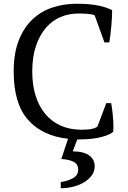

<svg xmlns="http://www.w3.org/2000/svg" viewBox="-20 -732 684 1024"><path d="M547 -182H573Q578 -154 581.5 -118.5Q585 -83 585 -56Q585 -42 584 -29Q567 -16 543.5 -8Q520 0 494 4.5Q468 9 441.5 10.5Q415 12 392 12L368 75Q428 76 456.5 97.5Q485 119 485 154Q485 184 467.5 206Q450 228 423.5 243Q397 258 365 265Q333 272 304 272V239Q344 233 370.5 217.5Q397 202 397 174Q397 145 374.5 132Q352 119 307 116L343 8Q205 -7 129 -93.5Q53 -180 53 -350Q53 -448 80 -516.5Q107 -585 153 -628.5Q199 -672 260 -692Q321 -712 388 -712Q454 -712 499 -703.5Q544 -695 578 -678Q578 -662 577 -640.5Q576 -619 574 -595Q572 -571 569 -548Q566 -525 563 -506H537L485 -650Q474 -656 448.5 -658Q423 -660 398 -660Q348 -660 303.5 -641.5Q259 -623 225.5 -584.5Q192 -546 172 -487.5Q152 -429 152 -350Q152 -279 170 -221.5Q188 -164 222 -123.5Q256 -83 305 -61.5Q354 -40 416 -40Q449 -40 471 -45Q493 -50 500 -58Z"/></svg>

Font: PTSerif
Style: Regular
Weight: 400
Designer: A.Korolkova, O.Umpeleva, V.Yefimov
Foundry: ParaType Ltd
Version: Version 1.000W OFL; ttfautohint (v1.2) -l 8 -r 50 -G 200 -x 